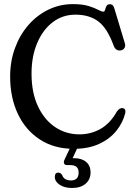

<svg xmlns="http://www.w3.org/2000/svg" viewBox="-20 -730 660 956"><path d="M604 -168Q592 -119 559 -78.2Q526 -37.5 473 -13.2Q420 11 347.5 11Q250 11 178.8 -35.2Q107.5 -81.5 69 -162.8Q30.5 -244 30.5 -349Q30.5 -425.5 54.8 -491.2Q79 -557 122 -606Q165 -655 221.5 -682.2Q278 -709.5 343 -709.5Q390.5 -709.5 421 -700Q451.5 -690.5 468.8 -681.2Q486 -672 494 -672Q501 -672 503.2 -681.2Q505.5 -690.5 510 -699.8Q514.5 -709 528 -709Q536 -709 541.5 -703.5Q547 -698 551.5 -681L602 -513.5Q605.5 -501.5 600 -491.5Q594.5 -481.5 581.5 -479Q557.5 -475 546.5 -501Q515 -589 470 -623Q425 -657 355.5 -657Q291.5 -657 242.2 -619.2Q193 -581.5 165 -515.2Q137 -449 137 -363.5Q137 -269 168.8 -201.2Q200.5 -133.5 254.5 -97.2Q308.5 -61 376 -61Q432 -61 480.2 -88Q528.5 -115 562 -175Q570.5 -186 577.5 -189.5Q584.5 -193 591.5 -191.5Q607.5 -188.5 604 -168ZM335.5 -8H372L341.5 58Q345 57.5 348.5 57.5Q386.5 57.5 408.8 76.2Q431 95 431 128.5Q431 163.5 406.2 184.8Q381.5 206 338.5 206Q301.5 206 277.2 190Q253 174 253 151Q253 129.5 270 129.5Q281.5 129.5 289.5 141.5Q294.5 156.5 306.5 162.5Q318.5 168.5 333 168.5Q371.5 168.5 371.5 129Q371.5 92 330 92H314Q302.5 92 299.2 84Q296 76 301 65.5Z"/></svg>

Font: Fraunces 144pt S100
Style: Regular
Weight: 400
Version: Version 1.000; ttfautohint (v1.8.3)